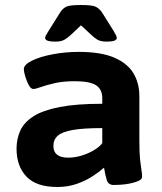

<svg xmlns="http://www.w3.org/2000/svg" viewBox="-20 -738 645 766"><path d="M209 8Q125 8 85.5 -33.5Q46 -75 46 -145Q46 -184 61 -217Q76 -250 113.5 -274Q151 -298 218 -311Q285 -324 388 -324V-346Q388 -382 363 -398Q338 -414 278 -414Q233 -414 199.5 -406.5Q166 -399 144 -391Q122 -383 113 -383Q103 -383 94.5 -399Q86 -415 80.5 -434Q75 -453 75 -462Q75 -480 107.5 -496Q140 -512 190.5 -521.5Q241 -531 294 -531Q383 -531 436 -508Q489 -485 512.5 -445.5Q536 -406 536 -354V-175Q536 -127 539 -100Q542 -73 544.5 -58.5Q547 -44 547 -33Q547 -23 533 -16.5Q519 -10 499 -6Q479 -2 460.5 -1Q442 0 434 0Q412 0 406 -19.5Q400 -39 395 -69Q377 -53 349.5 -35Q322 -17 286.5 -4.5Q251 8 209 8ZM252 -109Q280 -109 308 -118Q336 -127 357.5 -140.5Q379 -154 388 -167V-227Q313 -227 270.5 -219.5Q228 -212 210.5 -196.5Q193 -181 193 -156Q193 -109 252 -109ZM202 -572Q178 -572 169 -576Q160 -580 160 -587Q160 -594 174 -615L221 -690Q231 -705 245 -711.5Q259 -718 303 -718Q347 -718 361 -711.5Q375 -705 386 -690L433 -615Q446 -594 446 -587Q446 -580 437 -576Q428 -572 405 -572Q382 -572 369 -579.5Q356 -587 343 -600L303 -637L264 -600Q250 -587 237 -579.5Q224 -572 202 -572Z"/></svg>

Font: Asap Semi Expanded
Style: Bold
Weight: 700
Width: 6
Designer: Pablo Cosgaya
Foundry: Omnibus-Type
Version: Version 3.001; ttfautohint (v1.8.4.7-5d5b)